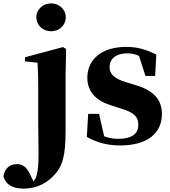

<svg xmlns="http://www.w3.org/2000/svg" viewBox="-124 -839 1003 1130"><path d="M177 -655C224 -655 263 -689 263 -738C263 -784 224 -819 177 -819C129 -819 90 -784 90 -738C90 -689 129 -655 177 -655ZM15 271C68 271 133 255 188 199C245 142 262 78 262 -68V-392L265 -551L247 -562L23 -502V-478L97 -470C100 -423 101 -378 101 -313V-111C101 17 109 133 92 191C87 208 81 219 73 229L53 187C34 146 10 127 -24 127C-67 127 -95 151 -104 198C-92 244 -54 271 15 271Z M585 17C737 17 829 -51 829 -168C829 -250 783 -305 678 -337L619 -355C541 -378 521 -408 521 -444C521 -494 561 -525 623 -525C652 -525 673 -520 694 -510L732 -392H789L796 -518C737 -547 686 -563 619 -563C472 -563 390 -487 390 -382C390 -297 443 -245 533 -218L591 -199C671 -176 690 -146 690 -104C690 -49 648 -22 572 -22C540 -22 515 -27 489 -37L459 -169H395L387 -33C446 0 507 17 585 17Z"/></svg>

Font: Source Han Serif KR Heavy
Style: Regular
Weight: 900
Designer: Ryoko NISHIZUKA 西塚涼子 (kana & ideographs); Frank Grießhammer (Latin, Greek & Cyrillic); Wenlong ZHANG 张文龙 (bopomofo); San
Foundry: Adobe
Version: Version 2.001;hotconv 1.1.0;makeotfexe 2.6.0